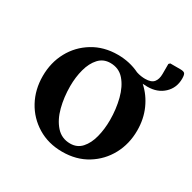

<svg xmlns="http://www.w3.org/2000/svg" viewBox="-128 -673 814 813"><g transform="rotate(30 279.0 -266.5)"><path d="M272 10Q204 10 151.5 -22Q99 -54 70 -107.5Q41 -161 41 -227Q41 -293 70 -346.5Q99 -400 151.5 -432Q204 -464 272 -464Q330 -464 379 -440Q391 -436 402 -434.5Q413 -433 422 -433Q452 -433 464 -447.5Q476 -462 476 -488V-537L482 -543H531Q547 -543 552.5 -537.5Q558 -532 558 -512Q558 -467 527 -438Q496 -409 447 -409Q434 -409 424 -410Q461 -377 482 -330Q503 -283 503 -227Q503 -161 474 -107.5Q445 -54 393 -22Q341 10 272 10ZM284 -37Q318 -37 339.5 -61Q361 -85 371 -124Q381 -163 381 -207Q381 -261 368.5 -309.5Q356 -358 330 -388Q304 -418 262 -418Q228 -418 206 -394Q184 -370 173.5 -331Q163 -292 163 -248Q163 -194 175.5 -146Q188 -98 215 -67.5Q242 -37 284 -37Z"/></g></svg>

Font: Spectral SemiBold
Style: Regular
Weight: 600
Designer: Jean-Baptiste Levee
Foundry: Production Type
Version: Version 2.001